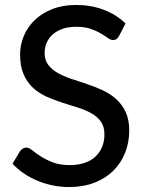

<svg xmlns="http://www.w3.org/2000/svg" viewBox="-20 -746 584 774"><path d="M460 -601Q455 -592.5 449.5 -588.5Q444 -584.5 435.5 -584.5Q426.5 -584.5 415 -592.8Q403.5 -601 386.2 -611.2Q369 -621.5 345 -629.8Q321 -638 287.5 -638Q256 -638 232.2 -629.8Q208.5 -621.5 192.5 -607.2Q176.5 -593 168.2 -573.8Q160 -554.5 160 -532Q160 -503 174.8 -484Q189.5 -465 213.5 -451.5Q237.5 -438 268 -428Q298.5 -418 330.5 -407.2Q362.5 -396.5 393 -382.5Q423.5 -368.5 447.5 -347.2Q471.5 -326 486.2 -295.2Q501 -264.5 501 -220Q501 -172.5 484.8 -131Q468.5 -89.5 437.5 -58.5Q406.5 -27.5 361.2 -9.8Q316 8 258.5 8Q224 8 191.5 1.2Q159 -5.5 130 -17.8Q101 -30 75.8 -47.2Q50.5 -64.5 30.5 -86L61 -137Q65.5 -143 71.8 -147Q78 -151 86 -151Q96.5 -151 110.2 -140Q124 -129 144.2 -115.8Q164.5 -102.5 192.8 -91.5Q221 -80.5 261.5 -80.5Q294.5 -80.5 320.5 -89.2Q346.5 -98 364.2 -114.2Q382 -130.5 391.5 -153.5Q401 -176.5 401 -204.5Q401 -236 386.5 -256Q372 -276 348 -289.5Q324 -303 293.5 -312.5Q263 -322 231 -332.2Q199 -342.5 168.5 -356Q138 -369.5 114 -391.2Q90 -413 75.5 -445.8Q61 -478.5 61 -526.5Q61 -565 76 -601Q91 -637 119.8 -664.8Q148.5 -692.5 190.5 -709.2Q232.5 -726 286.5 -726Q347 -726 397.8 -706.8Q448.5 -687.5 486 -651.5Z"/></svg>

Font: TypoPRO Lato
Style: Regular
Weight: 500
Designer: Lukasz Dziedzic with Adam Twardoch and Botio Nikoltchev
Foundry: tyPoland Lukasz Dziedzic
Version: Version 2.010; 2014-09-01; http://www.latofonts.com/